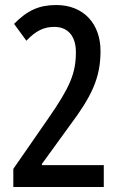

<svg xmlns="http://www.w3.org/2000/svg" viewBox="-20 -744 478 764"><path d="M393 0V-87H147V-92L258 -245C344 -360 380 -433 380 -541C380 -649 313 -724 204 -724C136 -724 89 -703 36 -649L85 -582C123 -622 155 -637 196 -637C253 -637 282 -597 282 -537C282 -453 259 -398 173 -274L33 -72V0Z"/></svg>

Font: Noto Sans Gujarati ExtraCondensed Medium
Style: Regular
Weight: 500
Width: 2
Designer: Jelle Bosma - Monotype Design Team, Universal Thirst
Foundry: Monotype Imaging Inc.
Version: Version 2.106